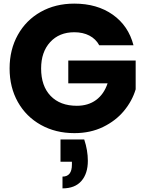

<svg xmlns="http://www.w3.org/2000/svg" viewBox="-20 -730 804 1060"><path d="M528 -480Q509 -515 473.5 -533.5Q438 -552 390 -552Q307 -552 257 -497.5Q207 -443 207 -352Q207 -255 259.5 -200.5Q312 -146 404 -146Q467 -146 510.5 -178Q554 -210 574 -270H357V-396H729V-237Q710 -173 664.5 -118Q619 -63 549 -29Q479 5 391 5Q287 5 205.5 -40.5Q124 -86 78.5 -167Q33 -248 33 -352Q33 -456 78.5 -537.5Q124 -619 205 -664.5Q286 -710 390 -710Q516 -710 602.5 -649Q689 -588 717 -480ZM465 158Q465 228 429.5 269Q394 310 325 310V245Q377 245 377 179V163H314V40H445Q465 100 465 158Z"/></svg>

Font: IBM-Poppins
Style: Poppins-Bold
Weight: 700
Designer: Mike Abbink, Paul van der Laan, Pieter van Rosmalen, Ben Mitchell, Mark Frömberg
Foundry: Bold Monday
Version: Version 1.1